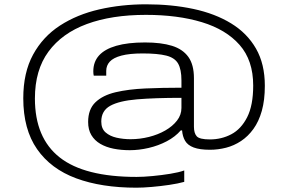

<svg xmlns="http://www.w3.org/2000/svg" viewBox="-20 -718 1337 891"><path d="M613 153Q451 153 333.5 109.5Q216 66 152 -26Q88 -118 88 -262Q88 -381 133.5 -464.5Q179 -548 258.5 -599.5Q338 -651 441 -674.5Q544 -698 658 -698Q777 -698 877.5 -676.5Q978 -655 1052.5 -609.5Q1127 -564 1168 -492.5Q1209 -421 1209 -320Q1209 -253 1195 -203.5Q1181 -154 1156 -119.5Q1131 -85 1098.5 -63.5Q1066 -42 1029 -32.5Q992 -23 954 -23Q907 -23 879 -33.5Q851 -44 839 -64.5Q827 -85 825 -113H819Q793 -83 754 -62.5Q715 -42 670 -31.5Q625 -21 582 -21Q542 -21 507 -28Q472 -35 445.5 -50.5Q419 -66 404 -91Q389 -116 389 -152Q389 -211 423 -243.5Q457 -276 516.5 -290Q576 -304 654.5 -307.5Q733 -311 822 -311V-345Q822 -396 806.5 -423Q791 -450 751.5 -460Q712 -470 642 -470Q581 -470 543.5 -460Q506 -450 489.5 -432Q473 -414 473 -389V-367H415Q414 -371 413.5 -376Q413 -381 413 -387Q413 -431 439.5 -460.5Q466 -490 519.5 -505.5Q573 -521 653 -521Q728 -521 778 -505.5Q828 -490 854 -454Q880 -418 880 -355V-130Q880 -100 893 -85.5Q906 -71 954 -71Q1008 -71 1053.5 -95Q1099 -119 1127 -174Q1155 -229 1155 -321Q1155 -438 1092 -509.5Q1029 -581 917 -615Q805 -649 657 -649Q498 -649 383 -606.5Q268 -564 205 -478.5Q142 -393 142 -261Q142 -78 257 12.5Q372 103 614 103Q645 103 687.5 99Q730 95 770 88.5Q810 82 835 73V126Q806 134 765.5 140Q725 146 684 149.5Q643 153 613 153ZM586 -72Q629 -72 671 -82.5Q713 -93 747 -112.5Q781 -132 801.5 -158.5Q822 -185 822 -217V-264Q699 -264 616 -257Q533 -250 491.5 -227Q450 -204 450 -154Q450 -121 470 -103.5Q490 -86 521 -79Q552 -72 586 -72Z"/></svg>

Font: Archivo Expanded ExtraLight
Style: Regular
Weight: 250
Width: 7
Designer: Hector Gatti
Foundry: Omnibus-Type
Version: Version 2.001